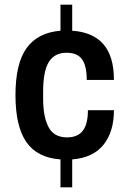

<svg xmlns="http://www.w3.org/2000/svg" viewBox="-20 -749 556 819"><path d="M238 50V-69Q139 -76 92.5 -143Q46 -210 46 -343Q46 -478 93.5 -544Q141 -610 238 -618V-729H288V-618Q376 -612 421 -560.5Q466 -509 466 -408H350Q350 -468 330 -496Q310 -524 264 -524Q213 -524 188.5 -485Q164 -446 164 -358V-327Q164 -251 187 -207Q210 -163 266 -163Q311 -163 333 -191Q355 -219 355 -279H466Q466 -187 421.5 -131.5Q377 -76 288 -69V50Z"/></svg>

Font: Archivo SemiCondensed SemiBold
Style: Regular
Weight: 600
Width: 4
Designer: Hector Gatti
Foundry: Omnibus-Type
Version: Version 2.001; ttfautohint (v1.8.3)